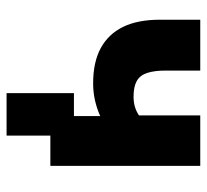

<svg xmlns="http://www.w3.org/2000/svg" viewBox="-42 -442 615 570"><g transform="rotate(90 265.0 -157.5)"><path d="M383 130H257V-70H463V0H383ZM325 0V-148Q303 -138 278.5 -132.5Q254 -127 228 -127Q165 -127 123.5 -149.5Q82 -172 60.5 -215.5Q39 -259 39 -326V-445H190V-342Q190 -309 197 -287.5Q204 -266 221 -256.5Q238 -247 267 -247Q284 -247 297.5 -251Q311 -255 323 -263V-445H473V0Z"/></g></svg>

Font: Nunito Sans 12pt ExtraLight
Style: Weight 830 Width 84 Optical size 12.0 YTLC 445
Weight: 830
Width: 4
Designer: Vernon Adams
Foundry: Vernon Adams
Version: Version 3.101;gftools[0.9.27]